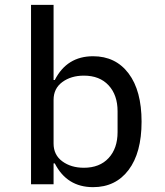

<svg xmlns="http://www.w3.org/2000/svg" viewBox="-20 -760 680 792"><path d="M108 -740H201V-430H206Q256 -528 364 -528Q457 -528 510.5 -457Q564 -386 564 -258Q564 -130 510.5 -59Q457 12 364 12Q256 12 206 -86H201V0H108ZM326 -68Q391 -68 428 -108Q465 -148 465 -215V-301Q465 -368 428 -408Q391 -448 326 -448Q273 -448 237 -421.5Q201 -395 201 -348V-168Q201 -121 237 -94.5Q273 -68 326 -68Z"/></svg>

Font: Writer
Style: Regular
Weight: 400
Monospace: yes
Designer: Mike Abbink, Paul van der Laan, Pieter van Rosmalen
Foundry: Bold Monday
Version: Version 2.001 2020